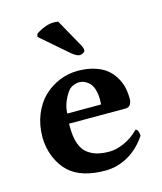

<svg xmlns="http://www.w3.org/2000/svg" viewBox="-105 -754 710 841"><g transform="rotate(-15 250.0 -333.0)"><path d="M237.8 -673.8C232.6 -675.1 225.9 -675.8 217.8 -675.8C201.8 -675.8 185.3 -672 168.2 -664.3C151.1 -656.7 140 -649.9 134.8 -644L132.8 -632.8L253.9 -527.8C269.5 -514.5 282.2 -507.8 292 -507.8C296.9 -507.8 302.1 -509.4 307.6 -512.7C313.2 -516 315.9 -519.7 315.9 -523.9C315.9 -530.8 313 -539.4 307.1 -549.8ZM171.9 -274.9C172.9 -305.2 183.3 -335.3 203.1 -365.2C210.3 -375.7 219 -383.1 229.2 -387.5C239.5 -391.8 248.7 -394 256.8 -394C264.3 -394 271.7 -392.6 279.1 -389.6C286.4 -386.7 293.8 -381.9 301.3 -375.2C308.8 -368.6 314.8 -358.4 319.3 -344.7C323.9 -331.1 326.2 -314.8 326.2 -295.9C326.2 -283.2 325.5 -276.2 324.2 -274.9ZM441.9 -128.9C422.4 -108.7 400.4 -93.2 376 -82.3C351.6 -71.4 329.3 -65.9 309.1 -65.9C287.9 -65.9 269.4 -68 253.7 -72C237.9 -76.1 223.2 -83.3 209.7 -93.5C196.2 -103.8 185.9 -119 178.7 -139.2C171.5 -159.3 168 -184.2 168 -213.9V-230H423.8C434.6 -230 442.1 -233.7 446.5 -241.2C450.9 -248.7 453.1 -257 453.1 -266.1C453.1 -284 451.3 -301.1 447.8 -317.4C444.2 -333.7 437.7 -349.6 428.5 -365.2C419.2 -380.9 407.6 -394.4 393.6 -405.8C379.6 -417.2 361.4 -426.4 339.1 -433.3C316.8 -440.3 291.5 -443.8 263.2 -443.8C234.5 -443.8 206.9 -438.3 180.2 -427.2C153.5 -416.2 129.7 -400.6 108.9 -380.6C88.1 -360.6 71.4 -335.1 58.8 -304.2C46.3 -273.3 40 -239.3 40 -202.1C40 -171.9 45.9 -141.9 57.6 -112.3C69.7 -83 86.1 -58.9 106.9 -40C143.4 -6.8 197.8 9.8 270 9.8C305.5 9.8 339.4 0.7 371.8 -17.3C404.2 -35.4 432.6 -62.3 457 -98.1C457 -105.6 455.6 -112.6 452.9 -119.1C450.1 -125.7 446.5 -128.9 441.9 -128.9Z"/></g></svg>

Font: Linux Biolinum G
Style: Bold
Weight: 700
Designer: Philipp H. Poll
Foundry: Philipp H. Poll
Version: Version 1.1.0